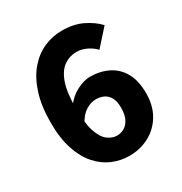

<svg xmlns="http://www.w3.org/2000/svg" viewBox="-157 -762 841 889"><g transform="rotate(-30 264.0 -317.5)"><path d="M281 12Q235 12 192 -6Q149 -24 115 -62Q81 -100 61 -159.5Q41 -219 41 -303Q41 -392 62 -457Q83 -522 119 -564Q155 -606 201 -626.5Q247 -647 297 -647Q361 -647 407 -624.5Q453 -602 483 -570L405 -483Q389 -501 362 -514.5Q335 -528 307 -528Q271 -528 240.5 -507Q210 -486 192.5 -437Q175 -388 175 -303Q175 -224 189.5 -179.5Q204 -135 228 -116.5Q252 -98 278 -98Q300 -98 318 -109Q336 -120 347 -142.5Q358 -165 358 -201Q358 -235 347 -255Q336 -275 317.5 -284Q299 -293 275 -293Q250 -293 223.5 -277.5Q197 -262 176 -225L169 -321Q194 -357 233 -377Q272 -397 303 -397Q357 -397 400 -376Q443 -355 467.5 -311.5Q492 -268 492 -201Q492 -135 463.5 -87Q435 -39 387 -13.5Q339 12 281 12Z"/></g></svg>

Font: Mada
Style: Bold
Weight: 700
Designer: Khaled Hosny
Version: Version 1.5